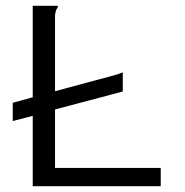

<svg xmlns="http://www.w3.org/2000/svg" viewBox="-20 -643 640 663"><path d="M93 0V-243L24 -225V-288L93 -307V-623H177Q180 -623 180 -621Q180 -617 176 -612Q172 -607 170 -589V-328L374 -383Q384 -386 392 -388.5Q400 -391 404 -393V-327L170 -265V-63H535V0Z"/></svg>

Font: Inconsolata Expanded
Style: Regular
Weight: 400
Width: 7
Monospace: yes
Designer: Raph Levien, Cyreal, Brenton Simpson
Foundry: Raph Levien, Cyreal, Google
Version: Version 3.000; ttfautohint (v1.8.2.53-6de2)